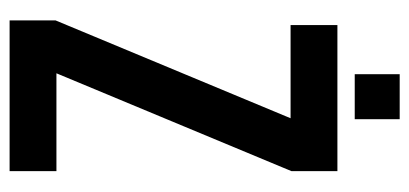

<svg xmlns="http://www.w3.org/2000/svg" viewBox="-252 -622 873 410"><g transform="rotate(90 185.0 -416.5)"><path d="M345 -700V-602L136 -100H345V0H23V-98L232 -600H33V-700ZM234 -833V-737H138V-833Z"/></g></svg>

Font: Adderley Bold
Style: Regular
Weight: 700
Designer: gorohovskiy
Version: Version 1.003 November 13, 2017